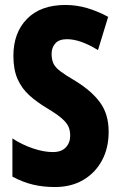

<svg xmlns="http://www.w3.org/2000/svg" viewBox="-20 -744 485 774"><path d="M418 -213Q418 -147 391 -97Q364 -47 315.5 -18.5Q267 10 201 10Q155 10 114 0.5Q73 -9 30 -32V-186Q70 -160 113.5 -145.5Q157 -131 193 -131Q228 -131 245.5 -150Q263 -169 263 -197Q263 -217 256.5 -232.5Q250 -248 230.5 -265.5Q211 -283 171 -307Q129 -332 98.5 -359.5Q68 -387 51 -425Q34 -463 34 -519Q34 -612 89 -668Q144 -724 244 -724Q288 -724 331 -711.5Q374 -699 416 -676L375 -542Q304 -586 250 -586Q218 -586 203 -569Q188 -552 188 -527Q188 -505 195 -489Q202 -473 223 -457Q244 -441 285 -417Q350 -377 384 -330Q418 -283 418 -213Z"/></svg>

Font: Noto Sans Lao Looped ExtraCondensed ExtraBold
Style: Regular
Weight: 800
Width: 2
Designer: Mark Frömberg, Ben Mitchell
Foundry: The Fontpad Ltd
Version: Version 1.002; ttfautohint (v1.8.4.7-5d5b)